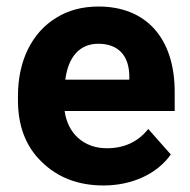

<svg xmlns="http://www.w3.org/2000/svg" viewBox="-20 -558 581 588"><path d="M297 10C385 10 462 -26 503 -85L434 -163C403 -124 361 -104 307 -104C236 -104 187 -150 178 -218H515V-276C515 -443 426 -538 282 -538C233 -538 190 -527 153 -504C78 -459 35 -372 35 -265V-251C35 -172 59 -109 108 -62C157 -14 220 10 297 10ZM281 -424C341 -424 375 -389 376 -326V-314H180C189 -385 225 -424 281 -424Z"/></svg>

Font: Noto Sans KR Bold
Style: Regular
Weight: 700
Designer: Ryoko NISHIZUKA  (kana & ideographs); Paul D. Hunt (Latin, Greek & Cyrillic); Wenlong ZHANG  (bopomofo); Sandoll Communi
Foundry: Adobe Systems Incorporated
Version: Version 1.004;PS 1.004;hotconv 1.0.82;makeotf.lib2.5.63406